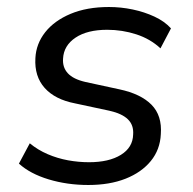

<svg xmlns="http://www.w3.org/2000/svg" viewBox="-20 -519 550 548"><path d="M232 9Q172 9 119 -7Q66 -23 34 -52L65 -110Q88 -91 116 -79Q144 -67 174 -61.5Q204 -56 234 -56Q291 -56 325 -77Q359 -98 360 -135Q362 -162 345 -178.5Q328 -195 292 -203L194 -224Q137 -235 107.5 -268Q78 -301 81 -353Q83 -394 109 -427Q135 -460 181.5 -479.5Q228 -499 291 -499Q325 -499 358.5 -492Q392 -485 421 -471.5Q450 -458 468 -438L438 -381Q409 -408 369 -421Q329 -434 286 -434Q229 -434 195.5 -411.5Q162 -389 160 -352Q158 -327 173.5 -310Q189 -293 224 -285L321 -264Q382 -251 412.5 -220Q443 -189 439 -136Q437 -92 410.5 -59.5Q384 -27 338.5 -9Q293 9 232 9Z"/></svg>

Font: Nunito Sans 10pt
Style: Italic
Weight: 400
Italic angle: -9°
Designer: Vernon Adams
Foundry: Vernon Adams
Version: Version 3.101;gftools[0.9.27]